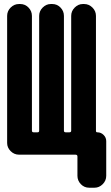

<svg xmlns="http://www.w3.org/2000/svg" viewBox="-20 -750 540 931"><path d="M452.1 -108.4Q469.7 -108.4 482.4 -95.7Q495.1 -83 495.1 -65.4V102.5Q495.1 126 478 143.1Q460.9 160.2 438.5 160.2H412.1Q388.7 160.2 372.1 143.1Q355.5 126 355.5 102.5V8.8Q355.5 0 345.7 0H72.3Q48.8 0 31.7 -17.1Q14.6 -34.2 14.6 -56.6V-672.9Q14.6 -696.3 31.7 -713.4Q48.8 -730.5 72.3 -730.5H78.1Q101.6 -730.5 118.2 -713.4Q134.8 -696.3 134.8 -672.9V-116.2Q134.8 -108.4 143.6 -108.4H162.1Q169.9 -108.4 169.9 -116.2V-672.9Q169.9 -696.3 187 -713.4Q204.1 -730.5 226.6 -730.5H233.4Q256.8 -730.5 273.4 -713.4Q290 -696.3 290 -672.9V-116.2Q290 -108.4 298.8 -108.4H316.4Q325.2 -108.4 325.2 -116.2V-672.9Q325.2 -696.3 342.3 -713.4Q359.4 -730.5 381.8 -730.5H387.7Q411.1 -730.5 428.2 -713.4Q445.3 -696.3 445.3 -672.9V-115.2Q445.3 -108.4 452.1 -108.4Z"/></svg>

Font: Rounded Mgen+ 1mn bold
Style: Bold
Weight: 700
Designer: [Source Han Sans]
Ryoko NISHIZUKA  (kana & ideographs); Paul D. Hunt (Latin, Greek & Cyrillic); Wenlong ZHANG  (bopomofo
Version: Version 1.059.20150602